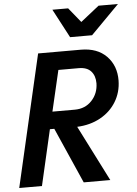

<svg xmlns="http://www.w3.org/2000/svg" viewBox="-63 -997 746 1044"><g transform="rotate(-5 310.0 -475.0)"><path d="M-1 0 165 -720H398Q488 -720 538.5 -668Q589 -616 588 -535Q587 -471 555.5 -419.5Q524 -368 468.5 -337.5Q413 -307 342 -304L496 0H351L217 -304H193L123 0ZM378 -621H267L215 -398H337Q394 -398 430 -436.5Q466 -475 467 -531Q467 -572 445 -596.5Q423 -621 378 -621ZM346 -793 263 -950H349L414 -870L515 -950H621L466 -793Z"/></g></svg>

Font: Instrument Sans SemiCondensed SemiBold Italic
Style: Regular
Weight: 600
Width: 4
Italic angle: -13°
Designer: Rodrigo Fuenzalida
Foundry: fragTYPE
Version: Version 1.000; ttfautohint (v1.8.4.7-5d5b);gftools[0.9.28]